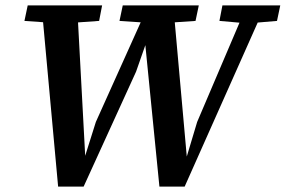

<svg xmlns="http://www.w3.org/2000/svg" viewBox="-20 -684 1052 707"><path d="M184 -599 70 -607 82 -664H356L345 -607L232 -599ZM194 3 133 -664H264L294 -105H292L333 -235L526 -664H618L668 -105H667L706 -235L889 -664H957L660 3H567L513 -540H523L481 -420L288 3ZM540 -599 420 -607 432 -664H712L700 -607L582 -599ZM879 -599 788 -607 799 -664H1012L1000 -607L906 -599Z"/></svg>

Font: Source Serif 4 SemiBold
Style: Italic
Weight: 600
Italic angle: -12°
Designer: Frank Grießhammer
Foundry: Adobe Systems Incorporated
Version: Version 4.004;hotconv 1.0.116;makeotfexe 2.5.65601